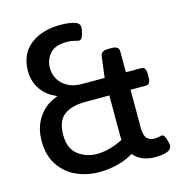

<svg xmlns="http://www.w3.org/2000/svg" viewBox="-106 -800 837 900"><g transform="rotate(-15 312.0 -350.0)"><path d="M618 -29Q618 7 538 7Q469 7 434 -36Q361 7 266 7Q208 7 157 -15.5Q106 -38 74 -85.5Q42 -133 42 -203Q42 -273 77.5 -321.5Q113 -370 165 -386V-390Q121 -407 93 -445.5Q65 -484 65 -537Q65 -618 120.5 -662.5Q176 -707 268 -707Q305 -707 332.5 -699.5Q360 -692 360 -672Q360 -655 353 -634Q346 -613 335 -613Q330 -613 313 -617.5Q296 -622 277 -622Q217 -622 192.5 -592Q168 -562 168 -523Q168 -496 181.5 -471Q195 -446 223.5 -429.5Q252 -413 293 -413H404L417 -515Q420 -540 455 -540H471Q507 -540 507 -515V-413H581Q593 -413 598.5 -404.5Q604 -396 604 -377V-364Q604 -345 598.5 -336.5Q593 -328 581 -328H507V-143Q507 -107 520 -92.5Q533 -78 556 -78Q570 -78 579.5 -80.5Q589 -83 594 -83Q604 -83 611 -61.5Q618 -40 618 -29ZM278 -78Q337 -78 405 -112Q404 -118 404 -131V-328H288Q219 -328 183 -299.5Q147 -271 147 -205Q147 -139 186.5 -108.5Q226 -78 278 -78Z"/></g></svg>

Font: Asap-Medium
Style: Regular
Weight: 500
Designer: Pablo Cosgaya
Foundry: Omnibus-Type
Version: Version 2.000; ttfautohint (v1.8)